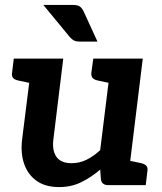

<svg xmlns="http://www.w3.org/2000/svg" viewBox="-20 -752 660 780"><path d="M220 8Q164 8 128.5 -17.5Q93 -43 78 -86.5Q63 -130 70 -187L111 -514H237L197 -187Q191 -140 209.5 -114.5Q228 -89 271 -89Q303 -89 331.5 -103Q360 -117 387 -142L433 -514H560L497 0H419Q394 0 390 -23L387 -63Q351 -32 310.5 -12Q270 8 220 8ZM473 0 498 -101 554 -89Q567 -86 574 -79Q581 -72 579 -58L572 0ZM135 -514 110 -413 54 -425Q40 -428 33.5 -435Q27 -442 29 -456L36 -514ZM458 -514 433 -413 377 -425Q363 -428 356.5 -435Q350 -442 351 -456L359 -514ZM156 -732H275Q296 -732 305 -725Q314 -718 320 -705L376 -583H304Q290 -583 281.5 -587Q273 -591 264 -601Z"/></svg>

Font: Aleo
Style: Bold Italic
Weight: 700
Italic angle: -7°
Version: Version 2.001;gftools[0.9.29]